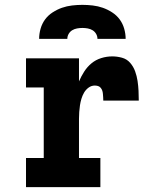

<svg xmlns="http://www.w3.org/2000/svg" viewBox="-20 -770 640 790"><path d="M87 0V-120H160V-410H87V-530H305V-435Q314 -456 326.5 -475.5Q339 -495 356.5 -509.5Q374 -524 396.5 -531Q419 -538 442 -538Q462 -538 482 -532.5Q502 -527 515.5 -511.5Q529 -496 536 -476.5Q543 -457 546 -437Q549 -417 550 -396.5Q551 -376 551 -356H405Q405 -363 404.5 -369.5Q404 -376 403.5 -383Q403 -390 401 -396.5Q399 -403 394.5 -408.5Q390 -414 383.5 -416Q377 -418 370 -418Q356 -418 344.5 -409.5Q333 -401 326 -389Q319 -377 315 -363.5Q311 -350 309 -336.5Q307 -323 306 -309Q305 -295 305 -281V-120H393V0ZM141 -610Q141 -631 147 -652Q153 -673 165.5 -690Q178 -707 196.5 -719Q215 -731 235 -738Q255 -745 276.5 -747.5Q298 -750 319 -750Q340 -750 361.5 -747.5Q383 -745 403 -738Q423 -731 441.5 -719Q460 -707 472.5 -690Q485 -673 491 -652Q497 -631 497 -610H381Q381 -621 375.5 -630.5Q370 -640 361 -645.5Q352 -651 341 -653Q330 -655 319 -655Q308 -655 297 -653Q286 -651 277 -645.5Q268 -640 262.5 -630.5Q257 -621 257 -610Z"/></svg>

Font: Iosevka Curly Slab HvEx
Style: Regular
Weight: 900
Width: 7
Monospace: yes
Designer: Belleve Invis
Foundry: Belleve Invis
Version: Version 11.1.0; ttfautohint (v1.8.3)